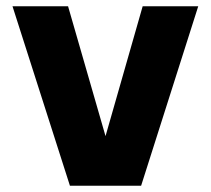

<svg xmlns="http://www.w3.org/2000/svg" viewBox="-20 -586 675 615"><path d="M615 -566 432 9H204L20 -566H198L318 -150L437 -566Z"/></svg>

Font: Biryani Black
Style: Regular
Weight: 900
Designer: Dan Reynolds and Mathieu Reguer
Foundry: Dan Reynolds and Mathieu Reguer
Version: Version 1.004; ttfautohint (v1.1) -l 5 -r 5 -G 72 -x 0 -D la